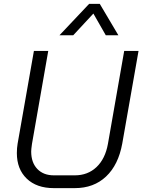

<svg xmlns="http://www.w3.org/2000/svg" viewBox="-20 -963 735 991"><path d="M67 -173Q67 -199 71 -222L155 -700H229L145 -220Q141 -192 141 -181Q141 -124 172.5 -91Q204 -58 258 -58H366Q433 -58 478 -100.5Q523 -143 537 -220L621 -700H695L611 -222Q591 -112 527.5 -52Q464 8 366 8H258Q169 8 118 -41Q67 -90 67 -173ZM440 -943H495L591 -781H526L462 -893L358 -781H287Z"/></svg>

Font: Bai Jamjuree
Style: Italic
Weight: 400
Italic angle: -10°
Version: Version 1.000; ttfautohint (v1.6)